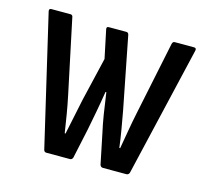

<svg xmlns="http://www.w3.org/2000/svg" viewBox="-78 -578 729 669"><g transform="rotate(15 286.5 -244.0)"><path d="M142 0Q134 0 132 -8L22 -478Q20 -488 29 -488H98Q106 -488 107 -479L163 -214Q170 -181 175.5 -148Q181 -115 186 -82H189Q196 -114 202.5 -146.5Q209 -179 216 -211L253 -368L232 -468Q229 -479 239 -479H302Q309 -479 311 -471L362 -211Q368 -178 373.5 -146Q379 -114 383 -82H386Q392 -115 397.5 -148Q403 -181 410 -214L465 -479Q467 -488 474 -488H544Q553 -488 551 -478L441 -8Q438 0 430 0H346Q338 0 335 -8L313 -115Q306 -146 300.5 -180Q295 -214 289 -258H286Q279 -214 272.5 -180Q266 -146 260 -115L237 -8Q234 0 227 0Z"/></g></svg>

Font: Sofia Sans Condensed Medium
Style: Regular
Weight: 500
Designer: Botio Nikoltchev, Ani Petrova
Foundry: lettersoup
Version: Version 4.101; ttfautohint (v1.8.4.7-5d5b)